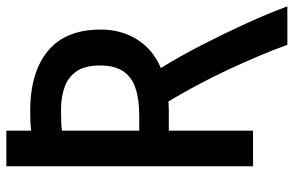

<svg xmlns="http://www.w3.org/2000/svg" viewBox="-180 -636 924 604"><g transform="rotate(-90 282.0 -334.0)"><path d="M443 108Q428 66 407.5 17.5Q387 -31 363.5 -81Q340 -131 314.5 -178.5Q289 -226 265 -266Q260 -266 251.5 -265.5Q243 -265 239 -265H173V0H61V-776H173V-698Q190 -700 205.5 -700.5Q221 -701 235 -701Q356 -701 423.5 -645.5Q491 -590 491 -479Q491 -415 460 -365Q429 -315 370 -290Q406 -232 442 -162Q478 -92 510 -22Q542 48 564 108ZM173 -358H220Q271 -358 306 -369.5Q341 -381 359.5 -408Q378 -435 378 -481Q378 -529 359.5 -555.5Q341 -582 309.5 -593Q278 -604 240 -604Q221 -604 202 -603.5Q183 -603 173 -601Z"/></g></svg>

Font: Ubuntu Sans Mono Medium
Style: Regular
Weight: 500
Monospace: yes
Designer: Dalton Maag Ltd
Foundry: Dalton Maag Ltd
Version: Version 1.006